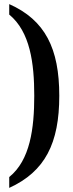

<svg xmlns="http://www.w3.org/2000/svg" viewBox="-20 -784 354 936"><path d="M25 79V132C200 52 269 -86 269 -317C269 -548 200 -686 25 -764V-713C127 -629 147 -476 147 -317C147 -158 127 -3 25 79Z"/></svg>

Font: Noto Serif Hebrew ExtraCondensed SemiBold
Style: Regular
Weight: 600
Width: 2
Designer: Monotype Design Team
Foundry: Monotype Imaging Inc.
Version: Version 2.004